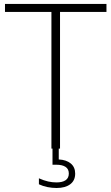

<svg xmlns="http://www.w3.org/2000/svg" viewBox="-20 -760 570 982"><path d="M280.5 0V55.5Q319.5 57.5 342 76.2Q364.5 95 364.5 128Q364.5 163.5 339 182.5Q313.5 201.5 269.5 201.5Q246 201.5 222.5 196.8Q199 192 179 182.5V152Q205 163.5 226.2 168.2Q247.5 173 269 173Q299 173 315.5 161.8Q332 150.5 332 127.5Q332 104.5 315.2 93.5Q298.5 82.5 268 82.5H248.5V0H243V-699H5.5V-740H524.5V-699H287V0Z"/></svg>

Font: Encode Sans Semi Condensed ExLight
Style: Regular
Weight: 275
Width: 4
Designer: Multiple Designers
Foundry: Impallari Type
Version: Version 2.000